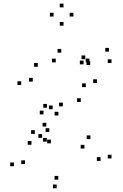

<svg xmlns="http://www.w3.org/2000/svg" viewBox="-20 -784 660 1028"><path d="M499 -339.5V-359.5H479V-339.5ZM463 -436V-456H443V-436ZM459 -450.5V-470.5H439V-450.5ZM308 -502V-522H288V-502ZM93.5 -329V-349H73.5V-329ZM292.5 -165.5V-185.5H272.5V-165.5ZM427.5 -439.5V-459.5H407.5V-439.5ZM577 -446.5V-466.5H557V-446.5ZM563.5 -507.5V-527.5H543.5V-507.5ZM436.5 -467V-487H416.5V-467ZM213 -171.5V-191.5H193V-171.5ZM166.5 -67V-87H146.5V-67ZM252.5 -16.5V-36.5H232.5V-16.5ZM432 11.5V-8.5H412V11.5ZM518.5 77.5V57.5H498.5V77.5ZM292 178V158H272V178ZM114 94.5V74.5H94V94.5ZM230.5 -25.5V-45.5H210.5V-25.5ZM205.5 -46V-66H185.5V-46ZM148.5 -9V-29H128.5V-9ZM54.5 106V86H34.5V106ZM283.5 224V204H263.5V224ZM577 64.5V44.5H557V64.5ZM464 -39V-59H444V-39ZM244 -77.5V-97.5H224V-77.5ZM228 -106.5V-126.5H208V-106.5ZM262 -199V-219H242V-199ZM231.5 -207.5V-227.5H211.5V-207.5ZM412.5 -238V-258H392.5V-238ZM316.5 -214.5V-234.5H296.5V-214.5ZM155.5 -347V-367H135.5V-347ZM182.5 -426.5V-446.5H162.5V-426.5ZM278.5 -450V-470H258.5V-450ZM439.5 -317.5V-337.5H419.5V-317.5ZM373 -695.5V-715.5H353V-695.5ZM320 -744.5V-764.5H300V-744.5ZM267 -695.5V-715.5H247V-695.5ZM320 -646.5V-666.5H300V-646.5Z"/></svg>

Font: Monaspace Argon Dots Var
Style: Regular
Weight: 400
Designer: Riley Cran and the Lettermatic Team
Version: Version 1.100 (Monaspace Argon Dots)